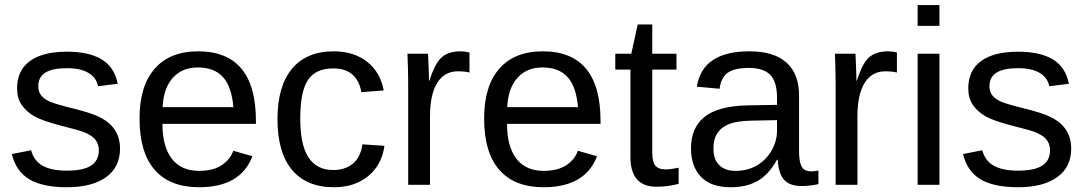

<svg xmlns="http://www.w3.org/2000/svg" viewBox="-20 -745 4374 774"><path d="M463.9 -146C463.9 -166.2 460.6 -184.2 454.1 -200C447.6 -215.7 438.4 -229.7 426.5 -241.7C414.6 -253.7 398.4 -264.7 377.9 -274.7C357.4 -284.6 323.9 -295.4 277.3 -307.1C228.2 -319.2 196 -328.6 180.7 -335.4C165.4 -342.3 153.8 -350.6 146 -360.4C138.2 -370.1 134.3 -382.5 134.3 -397.5C134.3 -421.9 143.7 -440.1 162.6 -452.1C181.5 -464.2 210.8 -470.2 250.5 -470.2C286.3 -470.2 314.9 -463.9 336.2 -451.4C357.5 -438.9 370.6 -420.9 375.5 -397.5L454.6 -407.2C445.5 -452.5 423.7 -485.4 389.4 -505.9C355.1 -526.4 308.8 -536.6 250.5 -536.6C184.7 -536.6 134.7 -524 100.3 -498.8C66 -473.6 48.8 -436.8 48.8 -388.7C48.8 -362.6 54.9 -340.7 66.9 -322.8C78.9 -304.9 95.6 -289.6 116.9 -277.1C138.3 -264.6 174.2 -251.8 224.6 -238.8L287.6 -222.2C319.5 -213.7 342.6 -203 356.9 -189.9C371.3 -176.9 378.4 -160 378.4 -139.2C378.4 -111.8 368.1 -91.3 347.4 -77.6C326.7 -64 294.1 -57.1 249.5 -57.1C207.8 -57.1 175.3 -63.7 151.9 -76.9C128.4 -90.1 113 -110.8 105.5 -139.2L27.8 -124C38.6 -78.1 61.8 -44.4 97.4 -22.7C133.1 -1.1 183.8 9.8 249.5 9.8C317.2 9.8 369.9 -3.7 407.5 -30.8C445.1 -57.8 463.9 -96.2 463.9 -146Z M634.8 -245.6H1011.7V-257.3C1011.7 -444.5 934.1 -538.1 778.8 -538.1C703 -538.1 644.6 -514.8 603.8 -468.3C562.9 -421.7 542.5 -354.8 542.5 -267.6C542.5 -175.8 562.9 -106.6 603.8 -60.1C644.6 -13.5 704.1 9.8 782.2 9.8C894.2 9.8 966 -31.9 997.6 -115.2L920.4 -137.2C912.3 -113.8 896.7 -94.4 873.8 -79.1C850.8 -63.8 820.3 -56.2 782.2 -56.2C734 -56.2 697.4 -72.6 672.4 -105.5C647.3 -138.3 634.8 -185.1 634.8 -245.6ZM920.9 -313H635.7C637.7 -362.8 651.1 -401.9 676 -430.4C700.9 -458.9 734.7 -473.1 777.3 -473.1C821.3 -473.1 855 -460.4 878.4 -434.8C901.9 -409.3 916 -368.7 920.9 -313Z M1190.4 -266.6C1190.4 -339.8 1200.8 -391.9 1221.7 -422.9C1242.5 -453.8 1276.2 -469.2 1322.8 -469.2C1356.9 -469.2 1383.3 -460.6 1401.9 -443.4C1420.4 -426.1 1432 -402.8 1436.5 -373.5L1526.9 -380.4C1517.7 -429.5 1495.4 -468.1 1459.7 -496.1C1424.1 -524.1 1379.2 -538.1 1325.2 -538.1C1252.3 -538.1 1196.3 -514.7 1157.2 -468C1118.2 -421.3 1098.6 -353.5 1098.6 -264.6C1098.6 -175.1 1118.1 -107 1157 -60.3C1195.9 -13.6 1252.3 9.8 1326.2 9.8C1382.2 9.8 1428.4 -5.4 1464.8 -35.6C1501.3 -65.9 1522.9 -106.4 1529.8 -157.2L1440.9 -163.1C1436 -127.9 1423.1 -101.9 1402.1 -85C1381.1 -68 1355 -59.6 1323.7 -59.6C1279.1 -59.6 1245.8 -76.5 1223.6 -110.4C1201.5 -144.2 1190.4 -196.3 1190.4 -266.6Z M1625.5 0H1713.4V-275.4C1713.4 -334 1723 -379 1742.2 -410.4C1761.4 -441.8 1789.2 -457.5 1825.7 -457.5C1845.2 -457.5 1860.8 -455.9 1872.6 -452.6V-533.2C1860.5 -536.5 1848.6 -538.1 1836.9 -538.1C1803.7 -538.1 1778 -529.8 1759.8 -513.2C1741.5 -496.6 1725.4 -465.7 1711.4 -420.4H1709.5C1709.5 -432.5 1708.2 -468.4 1705.6 -528.3H1622.6C1624.5 -483.4 1625.5 -442.4 1625.5 -405.3Z M2023.9 -245.6H2400.9V-257.3C2400.9 -444.5 2323.2 -538.1 2168 -538.1C2092.1 -538.1 2033.8 -514.8 1992.9 -468.3C1952.1 -421.7 1931.6 -354.8 1931.6 -267.6C1931.6 -175.8 1952.1 -106.6 1992.9 -60.1C2033.8 -13.5 2093.3 9.8 2171.4 9.8C2283.4 9.8 2355.1 -31.9 2386.7 -115.2L2309.6 -137.2C2301.4 -113.8 2285.9 -94.4 2262.9 -79.1C2240 -63.8 2209.5 -56.2 2171.4 -56.2C2123.2 -56.2 2086.6 -72.6 2061.5 -105.5C2036.5 -138.3 2023.9 -185.1 2023.9 -245.6ZM2310.1 -313H2024.9C2026.9 -362.8 2040.3 -401.9 2065.2 -430.4C2090.1 -458.9 2123.9 -473.1 2166.5 -473.1C2210.4 -473.1 2244.1 -460.4 2267.6 -434.8C2291 -409.3 2305.2 -368.7 2310.1 -313Z M2715.8 -3.9V-68.8C2693.7 -64.3 2676.8 -62 2665 -62C2644.5 -62 2630.1 -67.1 2621.8 -77.4C2613.5 -87.6 2609.4 -105.5 2609.4 -130.9V-464.4H2707V-528.3H2609.4V-646.5H2550.8L2524.9 -528.3H2460.4V-464.4H2521.5V-111.8C2521.5 -32.1 2556.6 7.8 2627 7.8C2657.2 7.8 2686.8 3.9 2715.8 -3.9Z M2925.3 9.8C2967.9 9.8 3004.2 1.4 3033.9 -15.4C3063.7 -32.1 3089.8 -60.7 3112.3 -101.1H3115.2C3117.2 -64.6 3125.6 -37.8 3140.4 -20.8C3155.2 -3.7 3178.9 4.9 3211.4 4.9C3234.5 4.9 3257.2 2.3 3279.3 -2.9V-57.6C3268.6 -55.3 3259 -54.2 3250.5 -54.2C3231.3 -54.2 3218.3 -60.8 3211.4 -74C3204.6 -87.2 3201.2 -106.8 3201.2 -132.8V-360.4C3201.2 -418 3184.4 -462 3150.9 -492.4C3117.4 -522.9 3067.4 -538.1 3001 -538.1C2874.7 -538.1 2804 -490.6 2789.1 -395.5L2880.9 -387.2C2884.4 -416.5 2895.2 -437.8 2913.1 -451.2C2931 -464.5 2959.6 -471.2 2999 -471.2C3038.1 -471.2 3066.7 -461.9 3085 -443.4C3103.2 -424.8 3112.3 -394 3112.3 -351.1V-322.3L2993.7 -320.3C2913.6 -318.4 2855.6 -302.7 2819.6 -273.4C2783.6 -244.1 2765.6 -202.1 2765.6 -147.5C2765.6 -98.6 2779 -60.2 2805.7 -32.2C2832.4 -4.2 2872.2 9.8 2925.3 9.8ZM2945.3 -56.2C2916.7 -56.2 2894.6 -64 2879.2 -79.6C2863.7 -95.2 2856 -117.4 2856 -146C2856 -172.4 2861.7 -193.7 2873 -210C2884.4 -226.2 2900.8 -238.3 2922.1 -246.1C2943.4 -253.9 2974.8 -258.1 3016.1 -258.8L3112.3 -260.7V-217.3C3112.3 -190.3 3105.1 -164 3090.6 -138.4C3076.1 -112.9 3056.3 -92.8 3031.2 -78.1C3006.2 -63.5 2977.5 -56.2 2945.3 -56.2Z M3348.6 0H3436.5V-275.4C3436.5 -334 3446.1 -379 3465.3 -410.4C3484.5 -441.8 3512.4 -457.5 3548.8 -457.5C3568.4 -457.5 3584 -455.9 3595.7 -452.6V-533.2C3583.7 -536.5 3571.8 -538.1 3560.1 -538.1C3526.9 -538.1 3501.1 -529.8 3482.9 -513.2C3464.7 -496.6 3448.6 -465.7 3434.6 -420.4H3432.6C3432.6 -432.5 3431.3 -468.4 3428.7 -528.3H3345.7C3347.7 -483.4 3348.6 -442.4 3348.6 -405.3Z M3679.2 -640.6H3767.1V-724.6H3679.2ZM3679.2 0H3767.1V-528.3H3679.2Z M4298.3 -146C4298.3 -166.2 4295.1 -184.2 4288.6 -200C4282.1 -215.7 4272.9 -229.7 4261 -241.7C4249.1 -253.7 4232.9 -264.7 4212.4 -274.7C4191.9 -284.6 4158.4 -295.4 4111.8 -307.1C4062.7 -319.2 4030.4 -328.6 4015.1 -335.4C3999.8 -342.3 3988.3 -350.6 3980.5 -360.4C3972.7 -370.1 3968.8 -382.5 3968.8 -397.5C3968.8 -421.9 3978.2 -440.1 3997.1 -452.1C4016 -464.2 4045.2 -470.2 4085 -470.2C4120.8 -470.2 4149.3 -463.9 4170.7 -451.4C4192 -438.9 4205.1 -420.9 4210 -397.5L4289.1 -407.2C4279.9 -452.5 4258.2 -485.4 4223.9 -505.9C4189.5 -526.4 4143.2 -536.6 4085 -536.6C4019.2 -536.6 3969.2 -524 3934.8 -498.8C3900.5 -473.6 3883.3 -436.8 3883.3 -388.7C3883.3 -362.6 3889.3 -340.7 3901.4 -322.8C3913.4 -304.9 3930.1 -289.6 3951.4 -277.1C3972.7 -264.6 4008.6 -251.8 4059.1 -238.8L4122.1 -222.2C4154 -213.7 4177.1 -203 4191.4 -189.9C4205.7 -176.9 4212.9 -160 4212.9 -139.2C4212.9 -111.8 4202.6 -91.3 4181.9 -77.6C4161.2 -64 4128.6 -57.1 4084 -57.1C4042.3 -57.1 4009.8 -63.7 3986.3 -76.9C3962.9 -90.1 3947.4 -110.8 3939.9 -139.2L3862.3 -124C3873 -78.1 3896.2 -44.4 3931.9 -22.7C3967.5 -1.1 4018.2 9.8 4084 9.8C4151.7 9.8 4204.3 -3.7 4241.9 -30.8C4279.5 -57.8 4298.3 -96.2 4298.3 -146Z"/></svg>

Font: Arimo
Style: Regular
Weight: 400
Designer: Steve Matteson
Foundry: Monotype Imaging Inc.
Version: Version 1.32